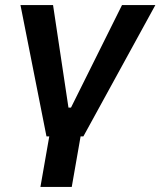

<svg xmlns="http://www.w3.org/2000/svg" viewBox="-20 -540 635 760"><path d="M164 0H175L140 200H264L299 0H310L595 -520H463L261 -114H251L190 -520H61Z"/></svg>

Font: Fixel Display 20240404 SemiBold
Style: Italic
Weight: 600
Italic angle: -10°
Designer: AlfaBravo + MacPaw
Foundry: Kyrylo Tkachov, Marchela Mozhyna, Serhii Makarenko, Maria Weinstein, Zakhar Kryvoshyya
Version: Version 1.211;Glyphs 3.2 (3225)